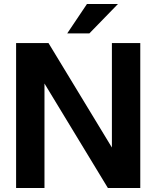

<svg xmlns="http://www.w3.org/2000/svg" viewBox="-20 -934 777 954"><path d="M516 0H677V-720H536V-201L221 -720H60V0H201V-519ZM314 -768H424L566 -914H412Z"/></svg>

Font: Aspekta 650
Style: Regular
Weight: 650
Designer: Ivo Dolenc
Version: Version 2.000